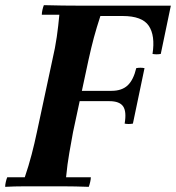

<svg xmlns="http://www.w3.org/2000/svg" viewBox="-27 -722 682 744"><path d="M-7 2Q-7 -6 -4.5 -17Q-2 -28 1 -35H69Q84 -79 95.5 -123Q107 -167 116 -210L176 -490Q187 -537 193 -579Q199 -621 203 -665H135Q135 -673 137.5 -684Q140 -695 143 -702Q177 -701 216.5 -700.5Q256 -700 290 -700H635L596 -513Q580 -510 564 -513Q575 -584 549.5 -622Q524 -660 448 -660H362Q347 -614 337 -577Q327 -540 316 -490L256 -210Q249 -171 241.5 -129Q234 -87 229 -35H325Q325 -28 322.5 -17Q320 -6 317 2Q262 0 219.5 0Q177 0 141 0Q107 0 67.5 0Q28 0 -7 2ZM456 -243Q464 -290 450 -310Q436 -330 397 -330H212L220 -370H405Q445 -370 467.5 -391Q490 -412 501 -458Q517 -461 533 -458L488 -243Q471 -240 456 -243Z"/></svg>

Font: Poltawski Nowy SemiBold
Style: Italic
Weight: 600
Italic angle: -12°
Version: Version 1.001;gftools[0.9.25]